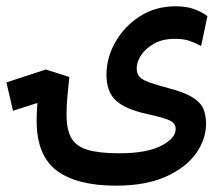

<svg xmlns="http://www.w3.org/2000/svg" viewBox="-100 -417 706 611"><path d="M269 173.8Q144 173.8 80.3 125.7Q16.6 77.6 16.6 -32.7Q16.6 -58.6 19 -89.4L-58.6 -64.5L-79.6 -154.8L45.9 -195.8L120.6 -171.9Q116.7 -133.3 114.3 -107.4Q111.8 -81.5 111.8 -52.2Q111.8 -4.9 126.7 21.7Q141.6 48.3 178.2 59.6Q214.8 70.8 278.8 70.8Q366.2 70.8 412.6 47.1Q459 23.4 459 -6.8Q459 -23.9 441.4 -33Q423.8 -42 368.2 -54.2Q298.8 -69.3 268.8 -97.2Q238.8 -125 238.8 -179.2Q238.8 -232.9 267.1 -283Q295.4 -333 345 -365Q394.5 -397 459 -397Q492.7 -397 516.6 -388.4Q540.5 -379.9 560.1 -365.7L540 -270.5Q522.5 -280.3 503.2 -286.9Q483.9 -293.5 457.5 -293.5Q417.5 -293.5 390.1 -278.1Q362.8 -262.7 348.9 -241Q335 -219.2 335 -199.7Q335 -183.1 343.5 -173.1Q352.1 -163.1 374.5 -155Q397 -147 439 -135.7Q488.8 -122.6 513.9 -106.4Q539.1 -90.3 547.4 -70.1Q555.7 -49.8 555.7 -23.9Q555.7 26.9 523.2 72Q490.7 117.2 427 145.5Q363.3 173.8 269 173.8Z"/></svg>

Font: CaskaydiaCove NFP
Style: Regular
Weight: 400
Designer: Aaron Bell
Foundry: Saja Typeworks
Version: Version 2111.001; VTT 6.35;Nerd Fonts 3.1.1